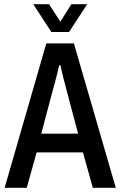

<svg xmlns="http://www.w3.org/2000/svg" viewBox="-20 -892 572 912"><path d="M2 0 200 -686H331L530 0H421L374 -168H154L107 0ZM176 -257H351L294 -472Q292 -480 288.5 -493Q285 -506 281 -522Q277 -538 273.5 -553.5Q270 -569 267 -582H261Q258 -566 252.5 -545Q247 -524 242 -504.5Q237 -485 233 -472ZM138 -872H213L288 -756L245 -755L319 -872H394L308 -740H224Z"/></svg>

Font: Archivo Condensed Medium
Style: Regular
Weight: 500
Width: 3
Designer: Hector Gatti
Foundry: Omnibus-Type
Version: Version 2.001